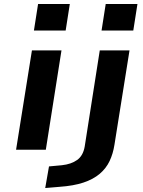

<svg xmlns="http://www.w3.org/2000/svg" viewBox="-20 -755 720 968"><path d="M151 -601 172 -735H332L311 -601ZM61 0 141 -501H290L211 0ZM492 -601 513 -735H673L652 -601ZM208 193 227 84 292 78Q339 73 369 51.5Q399 30 407 -16L483 -501H633L557 -25Q550 20 532.5 57Q515 94 482.5 121.5Q450 149 400.5 165.5Q351 182 279 187Z"/></svg>

Font: Nunito Sans 7pt Expanded
Style: Bold Italic
Weight: 700
Width: 7
Italic angle: -9°
Designer: Vernon Adams
Foundry: Vernon Adams
Version: Version 3.101;gftools[0.9.27]